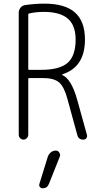

<svg xmlns="http://www.w3.org/2000/svg" viewBox="-20 -760 540 1045"><path d="M240.2 92.8Q245.1 79.1 256.8 69.3Q268.6 59.6 284.2 59.6Q295.9 59.6 302.7 70.3Q309.6 81.1 305.7 91.8L246.1 241.2Q236.3 265.6 211.9 264.6Q202.1 264.6 196.8 257.3Q191.4 250 194.3 241.2ZM133.8 -681.6V-384.8Q133.8 -379.9 137.7 -379.9H204.1Q304.7 -379.9 348.1 -418Q391.6 -456.1 391.6 -544.9Q391.6 -622.1 349.1 -658.7Q306.6 -695.3 217.8 -695.3Q175.8 -695.3 137.7 -686.5Q133.8 -685.5 133.8 -681.6ZM82 -26.4V-691.4Q82 -706.1 91.8 -718.3Q101.6 -730.5 117.2 -732.4Q170.9 -740.2 221.7 -740.2Q334 -740.2 388.2 -691.9Q442.4 -643.6 442.4 -544.9Q442.4 -394.5 319.3 -355.5Q318.4 -355.5 318.4 -352.5Q318.4 -351.6 319.3 -351.6Q368.2 -330.1 399.4 -219.7L453.1 -26.4Q456.1 -16.6 450.2 -8.3Q444.3 0 433.6 0Q406.2 0 400.4 -26.4L347.7 -218.8Q330.1 -286.1 302.7 -310.5Q275.4 -335 215.8 -335H137.7Q133.8 -335 133.8 -330.1V-26.4Q133.8 -16.6 126 -8.3Q118.2 0 107.9 0Q97.7 0 89.8 -7.8Q82 -15.6 82 -26.4Z"/></svg>

Font: Rounded-L Mgen+ 1m light
Style: Regular
Weight: 200
Designer: [Source Han Sans]
Ryoko NISHIZUKA  (kana & ideographs); Paul D. Hunt (Latin, Greek & Cyrillic); Wenlong ZHANG  (bopomofo
Version: Version 1.059.20150602